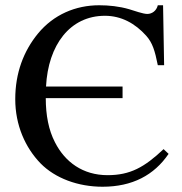

<svg xmlns="http://www.w3.org/2000/svg" viewBox="-20 -696 691 730"><path d="M602 -129C529 -60 475 -30 389 -30C295 -30 227 -80 189 -155C165 -201 154 -258 154 -323H446V-367H155C163 -525 246 -636 379 -636C441 -636 494 -607 536 -560C560 -533 569 -503 580 -448H604L600 -676H580C575 -655 558 -643 540 -643C524 -643 491 -655 471 -661C433 -672 394 -676 357 -676C268 -676 184 -641 124 -568C70 -502 38 -419 38 -319C38 -220 76 -135 134 -75C190 -18 277 14 370 14C483 14 566 -30 621 -111Z"/></svg>

Font: XITS
Style: Regular
Weight: 400
Designer: MicroPress Inc., with final additions and corrections provided by Coen Hoffman, Elsevier (retired)
Version: Version 1.302